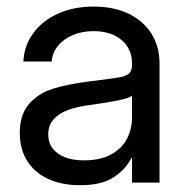

<svg xmlns="http://www.w3.org/2000/svg" viewBox="-20 -545 558 573"><path d="M39.1 -148.4Q39.1 -203.6 66.9 -235.1Q94.7 -266.6 137.5 -280Q180.2 -293.5 244.1 -301.8Q265.6 -304.7 287.1 -307.1Q325.7 -312 341.8 -315.4Q357.9 -318.8 366 -326.7Q374 -334.5 374 -350.6V-355.5Q374 -383.8 360.4 -405.5Q346.7 -427.2 320.8 -439.7Q294.9 -452.1 259.8 -452.1Q224.6 -452.1 196.8 -440.2Q168.9 -428.2 152.6 -407.5Q136.2 -386.7 134.3 -361.3H49.8Q51.8 -408.2 78.9 -445.6Q106 -482.9 152.8 -504.2Q199.7 -525.4 259.8 -525.4Q319.3 -525.4 363.5 -504.2Q407.7 -482.9 431.9 -444.6Q456.1 -406.2 456.1 -355.5V0H374V-73.2H372.1Q354.5 -38.6 318.4 -15.4Q282.2 7.8 218.8 7.8Q166.5 7.8 126 -10Q85.4 -27.8 62.3 -63Q39.1 -98.1 39.1 -148.4ZM374 -195.3V-259.8Q365.7 -252 331.5 -245.1Q297.4 -238.3 240.2 -230.5Q207 -225.6 181.4 -216.1Q155.8 -206.5 139.9 -188.7Q124 -170.9 124 -143.6Q124 -119.6 137 -102.3Q149.9 -85 173.8 -75.7Q197.8 -66.4 230.5 -66.4Q278.8 -66.4 311.3 -84Q343.8 -101.6 358.9 -130.9Q374 -160.2 374 -195.3Z"/></svg>

Font: Intratopia Thin
Style: Regular
Weight: 100
Designer: Rasmus Andersson
Foundry: rsms
Version: Version 3.000;Glyphs 3.2.3 (3260)